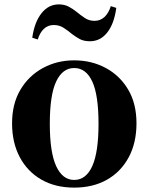

<svg xmlns="http://www.w3.org/2000/svg" viewBox="-20 -838 677 875"><path d="M318 17Q232 17 168.5 -19.5Q105 -56 70 -122Q35 -188 35 -276Q35 -365 73 -429Q111 -493 175.5 -528Q240 -563 318 -563Q397 -563 461.5 -528.5Q526 -494 564 -430Q602 -366 602 -276Q602 -187 566.5 -121Q531 -55 467.5 -19Q404 17 318 17ZM318 -18Q372 -18 400.5 -81Q429 -144 429 -274Q429 -405 400.5 -466.5Q372 -528 318 -528Q265 -528 236 -466.5Q207 -405 207 -274Q207 -144 236 -81Q265 -18 318 -18ZM127 -666Q137 -737 169 -777.5Q201 -818 248 -818Q274 -818 293.5 -807.5Q313 -797 329 -784Q347 -769 366.5 -756Q386 -743 411 -743Q437 -743 456 -760.5Q475 -778 485 -810L510 -802Q500 -729 468.5 -689.5Q437 -650 390 -650Q362 -650 343.5 -660Q325 -670 308 -683Q289 -699 269.5 -711.5Q250 -724 225 -724Q199 -724 180.5 -707Q162 -690 152 -658Z"/></svg>

Font: Noto Serif SC ExtraLight Black
Style: Regular
Weight: 900
Version: Version 2.002-H1;hotconv 1.1.0;makeotfexe 2.6.0